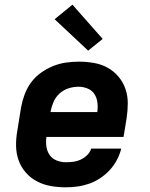

<svg xmlns="http://www.w3.org/2000/svg" viewBox="-20 -791 640 819"><path d="M261 8Q228 8 196.5 2.5Q165 -3 137.5 -17.5Q110 -32 90 -55Q70 -78 59.5 -107Q49 -136 48.5 -168.5Q48 -201 54 -234L70 -334Q75 -361 85 -388Q95 -415 112.5 -439Q130 -463 154.5 -480.5Q179 -498 206 -509Q233 -520 261 -524Q289 -528 316 -528Q349 -528 380.5 -522.5Q412 -517 438.5 -502.5Q465 -488 485 -464.5Q505 -441 515 -412Q525 -383 525 -351Q525 -319 520 -286L507 -207H178Q175 -186 178 -165.5Q181 -145 192 -129.5Q203 -114 221.5 -106.5Q240 -99 261 -99Q277 -99 293 -101Q309 -103 324 -110Q339 -117 351.5 -129Q364 -141 369 -157H497Q491 -132 478.5 -108.5Q466 -85 448 -65.5Q430 -46 407.5 -31Q385 -16 360.5 -7.5Q336 1 311 4.5Q286 8 261 8ZM196 -313H395Q398 -334 395.5 -354Q393 -374 382.5 -390Q372 -406 353.5 -413.5Q335 -421 315 -421Q294 -421 273 -414.5Q252 -408 235 -393Q218 -378 209 -357.5Q200 -337 196 -317ZM356 -575 213 -709 289 -771 418 -625Z"/></svg>

Font: Iosevka SS04 XBd Ex Obl
Style: Regular
Weight: 800
Width: 7
Italic angle: -9°
Monospace: yes
Designer: Belleve Invis
Foundry: Belleve Invis
Version: Version 19.0.0; ttfautohint (v1.8.4)